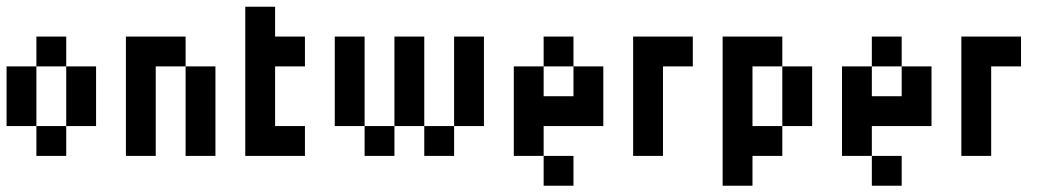

<svg xmlns="http://www.w3.org/2000/svg" viewBox="-20 -475 3222 585"><path d="M0 -272.7H90.9V-181.8H0ZM0 -181.8H90.9V-90.9H0ZM90.9 -90.9H181.8V0H90.9ZM181.8 -181.8H272.7V-90.9H181.8ZM181.8 -272.7H272.7V-181.8H181.8ZM90.9 -363.6H181.8V-272.7H90.9Z M363.6 -90.9H454.5V0H363.6ZM363.6 -181.8H454.5V-90.9H363.6ZM363.6 -272.7H454.5V-181.8H363.6ZM363.6 -363.6H454.5V-272.7H363.6ZM454.5 -363.6H545.5V-272.7H454.5ZM545.5 -272.7H636.4V-181.8H545.5ZM545.5 -181.8H636.4V-90.9H545.5ZM545.5 -90.9H636.4V0H545.5Z M727.3 -454.5H818.2V-363.6H727.3ZM727.3 -363.6H818.2V-272.7H727.3ZM727.3 -272.7H818.2V-181.8H727.3ZM727.3 -181.8H818.2V-90.9H727.3ZM727.3 -90.9H818.2V0H727.3ZM818.2 -90.9H909.1V0H818.2ZM818.2 -363.6H909.1V-272.7H818.2Z M1000 -363.6H1090.9V-272.7H1000ZM1000 -272.7H1090.9V-181.8H1000ZM1000 -181.8H1090.9V-90.9H1000ZM1090.9 -90.9H1181.8V0H1090.9ZM1181.8 -181.8H1272.7V-90.9H1181.8ZM1181.8 -272.7H1272.7V-181.8H1181.8ZM1181.8 -363.6H1272.7V-272.7H1181.8ZM1272.7 -90.9H1363.6V0H1272.7ZM1363.6 -181.8H1454.5V-90.9H1363.6ZM1363.6 -272.7H1454.5V-181.8H1363.6ZM1363.6 -363.6H1454.5V-272.7H1363.6Z M1636.4 -363.6H1727.3V-272.7H1636.4ZM1727.3 -272.7H1818.2V-181.8H1727.3ZM1545.5 -272.7H1636.4V-181.8H1545.5ZM1727.3 -181.8H1818.2V-90.9H1727.3ZM1636.4 -181.8H1727.3V-90.9H1636.4ZM1545.5 -181.8H1636.4V-90.9H1545.5ZM1545.5 -90.9H1636.4V0H1545.5ZM1636.4 0H1727.3V90.9H1636.4Z M1909.1 -363.6H2000V-272.7H1909.1ZM1909.1 -272.7H2000V-181.8H1909.1ZM1909.1 -181.8H2000V-90.9H1909.1ZM1909.1 -90.9H2000V0H1909.1ZM2000 -363.6H2090.9V-272.7H2000Z M2181.8 -363.6H2272.7V-272.7H2181.8ZM2181.8 -272.7H2272.7V-181.8H2181.8ZM2181.8 -181.8H2272.7V-90.9H2181.8ZM2181.8 -90.9H2272.7V0H2181.8ZM2181.8 0H2272.7V90.9H2181.8ZM2272.7 -363.6H2363.6V-272.7H2272.7ZM2363.6 -272.7H2454.5V-181.8H2363.6ZM2363.6 -181.8H2454.5V-90.9H2363.6ZM2272.7 -90.9H2363.6V0H2272.7Z M2636.4 -363.6H2727.3V-272.7H2636.4ZM2727.3 -272.7H2818.2V-181.8H2727.3ZM2545.5 -272.7H2636.4V-181.8H2545.5ZM2727.3 -181.8H2818.2V-90.9H2727.3ZM2636.4 -181.8H2727.3V-90.9H2636.4ZM2545.5 -181.8H2636.4V-90.9H2545.5ZM2545.5 -90.9H2636.4V0H2545.5ZM2636.4 0H2727.3V90.9H2636.4Z M2909.1 -363.6H3000V-272.7H2909.1ZM2909.1 -272.7H3000V-181.8H2909.1ZM2909.1 -181.8H3000V-90.9H2909.1ZM2909.1 -90.9H3000V0H2909.1ZM3000 -363.6H3090.9V-272.7H3000Z"/></svg>

Font: Micro 5
Style: Regular
Weight: 400
Designer: Sarah Cadigan-Fried
Version: Version 1.000; ttfautohint (v1.8.4.7-5d5b)